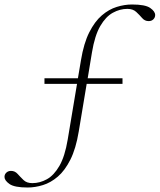

<svg xmlns="http://www.w3.org/2000/svg" viewBox="-81 -700 711 855"><path d="M42 135Q-17 135 -39 119.2Q-61 103.5 -61 88Q-61 76.5 -52.8 68.8Q-44.5 61 -32 61Q-14.5 61 -2.5 74.5Q9.5 88 23.8 101.8Q38 115.5 63 115.5Q96.5 115.5 127.8 98.2Q159 81 183.5 38.8Q208 -3.5 220.5 -78.5L262 -326.5H117V-351.5H266L279.5 -431.5Q292 -507.5 316.5 -556Q341 -604.5 372.5 -631.5Q404 -658.5 438.8 -669.2Q473.5 -680 507 -680Q566 -680 588 -664.5Q610 -649 610 -633Q610 -622 602 -614Q594 -606 581 -606Q563.5 -606 551.8 -619.8Q540 -633.5 525.5 -647Q511 -660.5 486 -660.5Q453 -660.5 421.5 -643.2Q390 -626 365.5 -584Q341 -542 328.5 -466.5L309.5 -351.5H464.5V-326.5H305L269.5 -113.5Q257 -38 232.5 10.8Q208 59.5 176.5 86.5Q145 113.5 110.2 124.2Q75.5 135 42 135Z"/></svg>

Font: Newsreader Text ExtraLight
Style: Regular
Weight: 275
Designer: Hugues Gentile
Foundry: Production Type
Version: Version 1.001